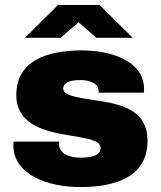

<svg xmlns="http://www.w3.org/2000/svg" viewBox="-20 -745 651 777"><path d="M81 -592H226L298 -655L370 -592H517L383 -725H215ZM304 12C449 12 577 -30 577 -175C577 -326 423 -328 322 -346C273 -355 236 -362 236 -387C236 -421 291 -421 308 -421C342 -421 379 -407 379 -378V-370H562C563 -373 563 -380 563 -384C563 -498 431 -541 311 -541C172 -541 46 -500 46 -361C46 -239 163 -213 261 -197C329 -185 387 -179 387 -146C387 -109 332 -107 304 -107C258 -107 220 -124 219 -161C219 -164 219 -168 220 -172H35C34 -167 34 -162 34 -158C34 -36 177 12 304 12Z"/></svg>

Font: Archivo Black
Style: Regular
Weight: 900
Designer: Hector Gatti
Foundry: Omnibus-Type
Version: Version 2.001